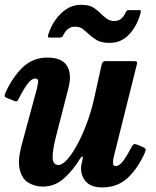

<svg xmlns="http://www.w3.org/2000/svg" viewBox="-20 -780 663 817"><path d="M4 -387.5Q36.5 -456.5 79.2 -495.8Q122 -535 181 -535Q243.5 -535 265 -500Q286.5 -465 271.5 -406.5L218.5 -200Q204 -144.5 204 -111.2Q204 -78 229 -78Q245.5 -78 266.8 -102Q288 -126 309.5 -166Q331 -206 349.2 -255Q367.5 -304 379 -354L411.5 -500.5Q413.5 -509.5 417 -514.8Q420.5 -520 432 -520H543Q557.5 -520 561.2 -518Q565 -516 562 -504.5L464.5 -114.5Q461 -101 460.8 -87.2Q460.5 -73.5 473 -73.5Q488 -73.5 504 -95Q520 -116.5 539 -152.5Q543.5 -161.5 547.5 -165Q551.5 -168.5 562 -165L586.5 -155Q596.5 -151 599 -146.5Q601.5 -142 596.5 -130.5Q566 -62 522.5 -22.2Q479 17.5 415 17.5Q364.5 17.5 342.5 -10.8Q320.5 -39 326 -78L332 -105Q333.5 -113.5 330 -114Q326.5 -114.5 322 -106.5Q289 -53 250.5 -19.5Q212 14 162.5 14Q129 14 101 -2.5Q73 -19 63.5 -60.8Q54 -102.5 76.5 -179L136.5 -401Q139.5 -412.5 142 -429.2Q144.5 -446 130.5 -446Q115 -446 98.2 -424.5Q81.5 -403 61 -362.5Q56.5 -353 53 -350Q49.5 -347 38.5 -351.5L10 -363Q0 -367 -0.2 -371.8Q-0.5 -376.5 4 -387.5ZM446.5 -597.5Q411 -597.5 391.8 -609.2Q372.5 -621 358 -634.5Q344.5 -647 332 -656.8Q319.5 -666.5 299 -666.5Q281 -666.5 268 -655.5Q255 -644.5 248 -627Q243 -620 234 -620H193Q184 -620 183.8 -623.8Q183.5 -627.5 186 -635Q196 -667 215.8 -695.2Q235.5 -723.5 263 -741.5Q290.5 -759.5 324 -759.5Q359.5 -759.5 377.2 -748Q395 -736.5 408.5 -722.5Q420.5 -710.5 434.2 -700.5Q448 -690.5 466 -690.5Q498.5 -690.5 514 -726Q517 -731.5 519.2 -734.2Q521.5 -737 528.5 -737H571.5Q578 -737 579 -734.5Q580 -732 578.5 -726Q564 -670.5 530 -634Q496 -597.5 446.5 -597.5Z"/></svg>

Font: Besley* Narrow
Style: Bold Italic
Weight: 700
Width: 4
Italic angle: -13°
Designer: Owen Earl
Foundry: indestructible type*
Version: Version 3.000; ttfautohint (v1.8.3)